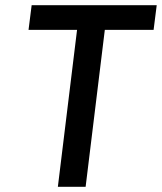

<svg xmlns="http://www.w3.org/2000/svg" viewBox="-20 -720 624 740"><path d="M203 0 277 -605H90L102 -700H584L572 -605H384L310 0Z"/></svg>

Font: Inclusive Sans Medium
Style: Italic
Weight: 500
Italic angle: -7°
Designer: Olivia King
Foundry: Olivia King
Version: Version 2.004